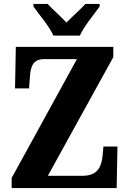

<svg xmlns="http://www.w3.org/2000/svg" viewBox="-20 -951 654 971"><path d="M250 -771H384C403 -816 457 -880 484 -918V-931H412C391 -907 343 -865 316 -837C290 -865 243 -907 221 -931H149V-918C176 -880 231 -816 250 -771ZM39 0H570L574 -210H503L499 -165C494 -114 478 -62 398 -62H222L553 -662V-714H60L56 -504H127L131 -560C135 -615 146 -652 204 -652H369L39 -51Z"/></svg>

Font: Noto Serif Khmer Condensed ExtraBold
Style: Regular
Weight: 800
Width: 3
Designer: Danh Hong and the Monotype Design Team
Foundry: Monotype Imaging Inc.
Version: Version 2.004